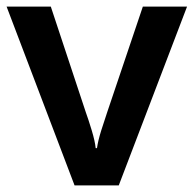

<svg xmlns="http://www.w3.org/2000/svg" viewBox="-20 -562 587 582"><path d="M206 0 0 -542H134L240 -222Q248 -200 258 -167Q268 -134 270 -113H274Q277 -135 287 -167Q297 -199 305 -222L413 -542H547L340 0Z"/></svg>

Font: Noto Sans Thai Looped SemiBold
Style: Regular
Weight: 600
Designer: Sasikarn Vongin, Ben Mitchell
Foundry: The Fontpad Ltd
Version: Version 1.001; ttfautohint (v1.8.4.7-5d5b)